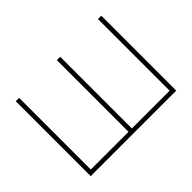

<svg xmlns="http://www.w3.org/2000/svg" viewBox="-129 -1002 1292 1292"><g transform="rotate(-45 517.0 -356.5)"><path d="M110 0V-713H142V-31H501V-713H533V-31H892V-713H924V0Z"/></g></svg>

Font: Heraclito Thin
Style: Regular
Weight: 100
Designer: Kostas Bartsokas (font) & Cristiano Sobral (main changes)
Foundry: Kostas Bartsokas (font) & Cristiano Sobral (main changes)
Version: Version 1.00;July 8, 2020;FontCreator 13.0.0.2655 64-bit